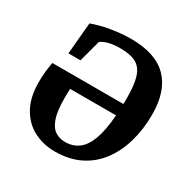

<svg xmlns="http://www.w3.org/2000/svg" viewBox="-153 -799 933 949"><g transform="rotate(30 313.5 -324.5)"><path d="M280 11Q215 11 160.5 -17Q106 -45 73.5 -102.5Q41 -160 41 -247Q41 -279 44 -307.5Q47 -336 52 -362H457Q458 -370 458 -378.5Q458 -387 458 -395Q458 -470 444.5 -513.5Q431 -557 398.5 -575Q366 -593 308 -593Q273 -593 246 -587Q219 -581 199 -567L166 -443H97L113 -623Q162 -641 219.5 -650.5Q277 -660 330 -660Q471 -660 539 -590.5Q607 -521 607 -388Q607 -303 586 -230.5Q565 -158 524 -103.5Q483 -49 422 -19Q361 11 280 11ZM300 -55Q346 -55 378 -79.5Q410 -104 429 -157Q448 -210 454 -295H192Q191 -281 191 -267.5Q191 -254 191 -239Q191 -167 205.5 -126.5Q220 -86 245 -70.5Q270 -55 300 -55Z"/></g></svg>

Font: Faustina Light
Style: Bold Italic
Weight: 700
Italic angle: -8°
Version: Version 1.200